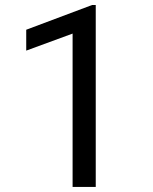

<svg xmlns="http://www.w3.org/2000/svg" viewBox="-20 -734 602 754"><path d="M356 0H265.1V-602.1L83 -535.2V-617.2L341.8 -714.4H356Z"/></svg>

Font: Dirooz
Style: Regular
Weight: 400
Foundry: DejaVu fonts team - Redesigned by Saber Rastikerdar
Version: Version 0.2.1